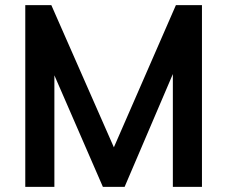

<svg xmlns="http://www.w3.org/2000/svg" viewBox="-20 -732 890 752"><path d="M771 -712V0H657V-442L468 0H383L193 -437V0H79V-712H181L426 -155L669 -712Z"/></svg>

Font: Muli
Style: Bold
Weight: 700
Designer: Vernon Adams
Foundry: Vernon Adams
Version: Version 2.001